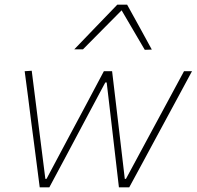

<svg xmlns="http://www.w3.org/2000/svg" viewBox="-20 -797 837 817"><path d="M149 0Q143 -46.5 137 -93Q131 -139.5 125 -186L113 -277Q106.5 -330.5 99.5 -384Q92.5 -437.5 85 -494L115 -496Q124 -425.5 133.2 -351.8Q142.5 -278 151 -209.5L173 -36H178L272 -212.5Q309 -281.5 346.5 -351.8Q384 -422 422 -494H457Q465 -426.5 473.5 -355.2Q482 -284 490 -215L511 -36H516L613 -216Q650 -284.5 689.8 -358.2Q729.5 -432 763 -494H797Q767 -438.5 737.8 -384.2Q708.5 -330 679 -275.5L632 -188.5Q606 -140 580.5 -93Q555 -46 530 0H486Q478.5 -64.5 470 -137.8Q461.5 -211 454 -275.5L434 -446H428L337 -275.5Q302 -209 264 -138.2Q226 -67.5 190 0ZM596 -585Q548 -668 497.5 -753Q456 -711 415.2 -670Q374.5 -629 333 -587H296Q343 -636 388.2 -682.8Q433.5 -729.5 479 -777H521Q547.5 -729.5 573.8 -681.5Q600 -633.5 626 -586Z"/></svg>

Font: Commissioner Thin
Style: Italic
Weight: 100
Italic angle: -12°
Designer: Kostas Bartsokas
Foundry: Kostas Bartsokas
Version: Version 1.000; ttfautohint (v1.8.3)